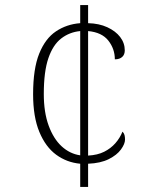

<svg xmlns="http://www.w3.org/2000/svg" viewBox="-20 -734 599 754"><path d="M295 -91Q242 -96 200.5 -126.5Q159 -157 134.5 -216Q110 -275 110 -364Q110 -464 134 -523.5Q158 -583 200 -611Q242 -639 295 -643V-714H326V-643Q369 -642 401.5 -627Q434 -612 452 -588.5Q470 -565 470 -536Q470 -528 467.5 -521.5Q465 -515 460 -510.5Q455 -506 448 -503.5Q441 -501 431 -501Q431 -542 405.5 -574.5Q380 -607 326 -612V-123Q363 -125 389 -138Q415 -151 433 -171.5Q451 -192 461 -217Q467 -211 469 -203.5Q471 -196 471 -186Q471 -169 455 -147Q439 -125 407 -109Q375 -93 326 -91V0H295ZM295 -612Q253 -608 220.5 -583Q188 -558 170 -505.5Q152 -453 152 -365Q152 -293 171 -241Q190 -189 222 -159.5Q254 -130 295 -124Z"/></svg>

Font: Noto Serif Khmer ExtraLight
Style: Regular
Weight: 250
Version: Version 2.003